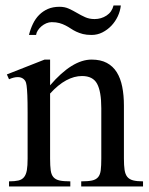

<svg xmlns="http://www.w3.org/2000/svg" viewBox="-20 -676 540 696"><path d="M418 -656.2Q416 -636.2 407 -616.9Q397.9 -597.7 383.8 -582.8Q369.6 -567.9 351.3 -558.6Q333 -549.3 312 -549.3Q293.5 -549.3 280.3 -552.7Q267.1 -556.2 256.3 -561.3Q245.6 -566.4 236.6 -572.5Q227.5 -578.6 217.5 -583.7Q207.5 -588.9 195.6 -592.3Q183.6 -595.7 167.5 -595.7Q157.7 -595.7 147.9 -591.6Q138.2 -587.4 130.4 -580.8Q122.6 -574.2 117.2 -565.9Q111.8 -557.6 110.8 -549.3H85Q90.3 -570.8 99.4 -589.6Q108.4 -608.4 122.1 -622.1Q135.7 -635.7 153.8 -643.6Q171.9 -651.4 195.8 -651.4Q214.8 -651.4 229.7 -644.5Q244.6 -637.7 259 -629.2Q273.4 -620.6 288.6 -613.8Q303.7 -606.9 322.8 -606.9Q346.7 -606.9 366.2 -619.6Q385.7 -632.3 391.6 -656.2ZM274.4 0V-18.6Q299.3 -18.6 313.7 -21.7Q328.1 -24.9 335.7 -33.9Q343.3 -43 345.2 -59.1Q347.2 -75.2 347.2 -101.1V-283.7Q347.2 -344.2 332 -372.3Q316.9 -400.4 277.3 -400.4Q249 -400.4 220 -384.8Q190.9 -369.1 161.6 -336.9V-101.1Q161.6 -74.7 163.8 -58.6Q166 -42.5 173.8 -33.7Q181.6 -24.9 196 -21.7Q210.4 -18.6 234.9 -18.6V0H12.7V-18.6Q33.7 -18.6 46.9 -21.7Q60.1 -24.9 67.4 -34.2Q74.7 -43.5 77.4 -59.3Q80.1 -75.2 80.1 -101.1V-267.6Q80.1 -307.6 79.1 -330.6Q78.1 -353.5 76.4 -365.7Q74.7 -377.9 71.8 -382.3Q68.8 -386.7 65.4 -389.6Q57.1 -396.5 44.4 -396.5Q30.3 -396.5 12.7 -388.7L4.9 -406.2L141.6 -460H161.6V-366.7Q241.7 -460 312 -460Q344.7 -460 367.2 -448Q389.6 -436 403.3 -414.1Q417 -392.1 423.1 -361.3Q429.2 -330.6 429.2 -293V-101.1Q429.2 -76.2 431.6 -60.1Q434.1 -43.9 441.4 -34.9Q448.7 -25.9 462.4 -22.2Q476.1 -18.6 498.5 -18.6V0Z"/></svg>

Font: Tai Heritage Pro
Style: Regular
Weight: 400
Designer: Faah Baccam, Walt Agee, Victor Gaultney, Annie Olsen
Foundry: SIL International
Version: Version 2.600